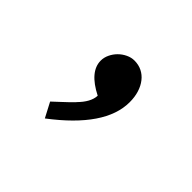

<svg xmlns="http://www.w3.org/2000/svg" viewBox="-71 -315 479 479"><g transform="rotate(45 168.5 -76.0)"><path d="M97.7 15.1Q105.5 7.8 117.9 -3.7Q130.4 -15.1 145.5 -30.3H145Q170.4 -55.7 171.4 -79.1Q114.7 -107.9 114.7 -146.5Q114.7 -157.7 119.9 -168.5Q125 -179.2 133.3 -187.5Q141.6 -195.8 152.3 -200.9Q163.1 -206.1 174.3 -206.1Q189 -206.1 200.9 -200.2Q212.9 -194.3 221.4 -183.3Q230 -172.4 234.6 -157.5Q239.3 -142.6 239.3 -124Q239.3 -37.6 118.2 54.2Z"/></g></svg>

Font: XB Khoramshahr
Style: Regular
Weight: 400
Designer: Behnam
Foundry: Irmug
Version: Version 8.005 2009